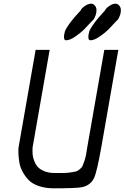

<svg xmlns="http://www.w3.org/2000/svg" viewBox="-20 -1020 674 1040"><path d="M339 -802H337Q329 -802 327 -813Q326 -822 327.5 -831.5Q329 -841 331.5 -849.5Q334 -858 341.5 -869.5Q349 -881 353.5 -888Q358 -895 368.5 -908Q379 -921 384 -927Q389 -933 402 -947Q415 -961 419 -966Q417 -967 425 -975.5Q433 -984 447 -992Q461 -1000 473 -1000H474Q484 -1000 492 -992Q500 -984 502 -974Q503 -964 502 -955Q501 -946 498 -937.5Q495 -929 491.5 -922.5Q488 -916 485.5 -912.5Q483 -909 482 -910Q451 -876 434.5 -859.5Q418 -843 388.5 -822.5Q359 -802 339 -802ZM471 -802H469Q461 -802 459 -813Q458 -822 459.5 -831.5Q461 -841 463.5 -849.5Q466 -858 473.5 -869.5Q481 -881 485.5 -888Q490 -895 500.5 -908Q511 -921 516 -927Q521 -933 534 -947Q547 -961 551 -966Q549 -967 557 -975.5Q565 -984 579 -992Q593 -1000 605 -1000H606Q616 -1000 624 -992Q632 -984 634 -974Q635 -964 634 -955Q633 -946 630 -937.5Q627 -929 623.5 -922.5Q620 -916 617.5 -912.5Q615 -909 614 -910Q583 -876 566.5 -859.5Q550 -843 520.5 -822.5Q491 -802 471 -802ZM271 0Q225 0 189.5 -12.5Q154 -25 134.5 -45.5Q115 -66 102 -90.5Q89 -115 85 -139.5Q81 -164 80 -184.5Q79 -205 80 -218L82 -230L173 -750H249L158 -230Q157 -227 156.5 -221.5Q156 -216 156 -201Q156 -186 158.5 -172Q161 -158 168.5 -141Q176 -124 188.5 -112Q201 -100 223.5 -91.5Q246 -83 275 -83Q309 -83 325 -83Q341 -83 362 -86Q383 -89 391 -91Q399 -93 411 -102.5Q423 -112 426.5 -119.5Q430 -127 436.5 -146Q443 -165 446 -181.5Q449 -198 454 -230L545 -750H621L529 -224Q505 -89 490 -57Q471 -16 424 -6Q393 0 271 0Z"/></svg>

Font: Hermit LightItalic
Style: Regular
Weight: 300
Italic angle: -10°
Designer: Pablo Caro
Version: Version 2.000;PS 002.000;hotconv 1.0.88;makeotf.lib2.5.64775